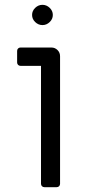

<svg xmlns="http://www.w3.org/2000/svg" viewBox="-20 -776 356 796"><path d="M113 -714Q113 -731 126 -743.5Q139 -756 156 -756Q173 -756 186 -743.5Q199 -731 199 -714Q199 -697 186 -684.5Q173 -672 156 -672Q139 -672 126 -684.5Q113 -697 113 -714ZM150 -14V-503H65Q59 -503 55 -507Q51 -511 51 -517V-565Q51 -571 55 -575Q59 -579 65 -579H193Q208 -579 218.5 -568.5Q229 -558 229 -543V-14Q229 -8 225 -4Q221 0 215 0H164Q158 0 154 -4Q150 -8 150 -14Z"/></svg>

Font: Miriam Libre
Style: Regular
Weight: 400
Designer: Michal Sahar
Foundry: Hagilda
Version: Version 1.001